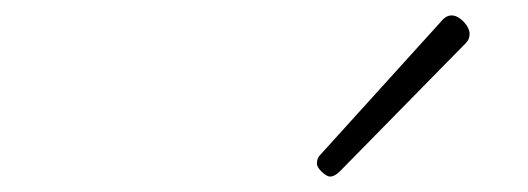

<svg xmlns="http://www.w3.org/2000/svg" viewBox="-20 -858 685 249"><path d="M408 -629Q404 -629 397.5 -635Q391 -641 391 -646Q391 -649 392 -652Q393 -655 397 -659L551 -829Q555 -834 558.5 -836Q562 -838 566 -838Q571 -838 576.5 -834Q582 -830 585.5 -824.5Q589 -819 589 -814Q589 -811 588 -808Q587 -805 583 -801L421 -636Q414 -629 408 -629Z"/></svg>

Font: Playwrite US Trad Thin
Style: Regular
Weight: 250
Designer: Veronika Burian, José Scaglione
Foundry: TypeTogether
Version: Version 1.003